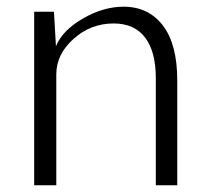

<svg xmlns="http://www.w3.org/2000/svg" viewBox="-20 -553 602 573"><path d="M445 0V-320Q445 -399 413 -441Q381 -483 319 -483Q251 -483 199.5 -437Q148 -391 148 -331V0H82V-518H141L147 -415Q166 -462 227 -497.5Q288 -533 349 -533Q423 -533 466 -477Q509 -421 509 -313V0Z"/></svg>

Font: Afta sans
Style: Regular
Weight: 400
Designer: par.qink
Foundry: Oriol Esparraguera Font
Version: Version 1.000